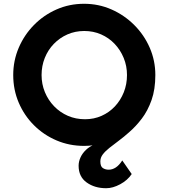

<svg xmlns="http://www.w3.org/2000/svg" viewBox="-20 -764 892 1016"><path d="M425 8Q347 8 279 -21Q211 -50 159.5 -101.5Q108 -153 79 -221Q50 -289 50 -367Q50 -443 79 -511Q108 -579 159.5 -631.5Q211 -684 279 -714Q347 -744 425 -744Q502 -744 570 -714Q638 -684 690.5 -631.5Q743 -579 772.5 -511Q802 -443 802 -367Q802 -291 782 -234.5Q762 -178 730.5 -136.5Q699 -95 663 -64Q635 -39 608 -19Q581 1 559 18.5Q537 36 524 53Q511 70 511 90Q511 117 524.5 125.5Q538 134 555 134Q575 134 593 122Q611 110 627 85L677 157Q655 190 616 211Q577 232 542 232Q481 232 438.5 201.5Q396 171 396 113Q396 91 406 69Q416 47 435 29Q454 11 481 0L613 -47Q570 -21 524 -6.5Q478 8 425 8ZM430 -133Q477 -133 517.5 -151Q558 -169 588 -201Q618 -233 635 -275.5Q652 -318 652 -367Q652 -415 634.5 -457.5Q617 -500 586.5 -532Q556 -564 515 -582Q474 -600 426 -600Q378 -600 337 -582Q296 -564 265 -532Q234 -500 217 -457.5Q200 -415 200 -367Q200 -319 217.5 -276.5Q235 -234 266.5 -201.5Q298 -169 339.5 -151Q381 -133 430 -133Z"/></svg>

Font: Josefin Sans Thin
Style: Bold
Weight: 700
Version: Version 2.000